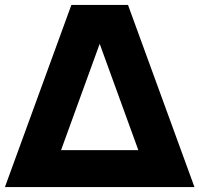

<svg xmlns="http://www.w3.org/2000/svg" viewBox="-31 -760 810 780"><path d="M259 -740H489L759 0H-11ZM531 -150 374 -582 217 -150Z"/></svg>

Font: Encode Sans Narrow
Style: ExtraBold
Weight: 800
Designer: Pablo Impallari, Andres Torresi
Foundry: Pablo Impallari, Andres Torresi
Version: Version 1.000; ttfautohint (v1.00) -l 8 -r 50 -G 200 -x 14 -